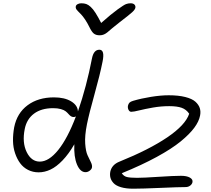

<svg xmlns="http://www.w3.org/2000/svg" viewBox="-20 -1080 1276 1163"><path d="M771 -1060.1Q787.1 -1060.1 794.7 -1052Q802.2 -1043.9 799.8 -1032.2Q797.4 -1021.5 780.8 -1006.1Q764.2 -990.7 704.1 -944.8Q682.1 -928.2 660.4 -909.7Q638.7 -891.1 629.9 -883.8Q621.1 -876.5 609.6 -871.3Q598.1 -866.2 584 -866.2Q561.5 -866.2 548.3 -876.7Q535.2 -887.2 521 -917Q508.8 -941.9 495.1 -962.2Q481.4 -982.4 471.4 -992.7Q461.4 -1002.9 452.9 -1011.5Q444.3 -1020 440.9 -1026.6Q437.5 -1033.2 439 -1041Q440.4 -1049.3 450 -1054.7Q459.5 -1060.1 472.2 -1060.1Q489.7 -1060.1 502.4 -1055.7Q515.1 -1051.3 529.3 -1038.3Q543.5 -1025.4 558.3 -1002.2Q573.2 -979 592.8 -940.9Q653.8 -995.1 692.4 -1022.9Q731 -1050.8 743.9 -1055.4Q756.8 -1060.1 771 -1060.1ZM213.9 -36.1Q179.2 -36.1 150.1 -50.8Q121.1 -65.4 102.1 -91.3Q83 -117.2 71.3 -151.9Q59.6 -186.5 58.8 -226.3Q58.1 -266.1 65.9 -309.1Q83 -395 147.2 -442.6Q211.4 -490.2 307.1 -490.2Q371.1 -490.2 410.9 -466.1Q450.7 -441.9 452.1 -404.8Q504.4 -556.6 537.1 -726.1Q547.4 -778.8 582 -778.8Q616.2 -778.8 601.1 -706.1Q585.4 -627 552.7 -510Q520 -393.1 506.8 -328.1Q492.7 -257.3 496.1 -210Q499.5 -162.6 510.3 -139.6Q521 -116.7 530.3 -97.9Q539.6 -79.1 537.1 -65.9Q535.6 -55.7 523.7 -46.4Q511.7 -37.1 498 -37.1Q465.8 -37.1 446.3 -83.7Q426.8 -130.4 430.2 -206.1Q396.5 -147.5 359.1 -108.6Q321.8 -69.8 286.1 -53Q250.5 -36.1 213.9 -36.1ZM787.1 63Q743.2 63 712.9 54Q682.6 44.9 668.2 29.5Q653.8 14.2 649.2 -2.7Q644.5 -19.5 647.9 -39.1Q656.7 -82.5 704.1 -101.1Q882.8 -173.3 993.2 -248Q1103.5 -322.8 1126 -391.1Q1108.4 -417 1080.6 -427Q1052.7 -437 1004.9 -437Q955.6 -437 906.7 -428.5Q857.9 -419.9 823.7 -411.4Q789.6 -402.8 774.9 -402.8Q765.1 -402.8 759 -413.8Q752.9 -424.8 754.9 -439Q757.8 -451.7 764.4 -458.3Q771 -464.8 786.1 -469.2Q835.9 -483.9 895 -493.4Q954.1 -502.9 1002 -502.9Q1061 -502.9 1102.3 -492.4Q1143.6 -481.9 1163.6 -463.9Q1183.6 -445.8 1190.2 -425Q1196.8 -404.3 1191.9 -379.9Q1185.1 -344.2 1156.7 -305.9Q1128.4 -267.6 1074.5 -223.4Q1020.5 -179.2 929.7 -129.6Q838.9 -80.1 717.8 -30.8Q729 -12.7 748.8 -7.8Q768.6 -2.9 810.1 -2.9Q848.6 -2.9 940.9 -9Q1033.2 -15.1 1076.2 -15.1Q1110.8 -15.1 1129.9 -4.4Q1148.9 6.3 1146 22.9Q1143.6 35.6 1131.8 44.4Q1120.1 53.2 1104 53.2Q1063.5 53.2 951.7 58.1Q839.8 63 787.1 63ZM129.9 -298.8Q113.3 -216.8 141.6 -158.9Q169.9 -101.1 221.2 -101.1Q275.9 -101.1 332.8 -171.6Q389.6 -242.2 439.9 -375Q434.6 -371.1 425.8 -371.1Q416 -371.1 408.4 -376.7Q400.9 -382.3 394.3 -390.1Q387.7 -397.9 377.9 -405.8Q368.2 -413.6 348.6 -419.2Q329.1 -424.8 301.8 -424.8Q230.5 -424.8 186 -391.6Q141.6 -358.4 129.9 -298.8Z"/></svg>

Font: Shantell Sans Irregular Bouncy
Style: Italic
Weight: 300
Italic angle: -11.31°
Designer: Stephen Nixon, Anya Danilova, Shantell Martin
Foundry: Arrow Type
Version: Version 1.006;[9816181b4]